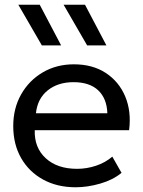

<svg xmlns="http://www.w3.org/2000/svg" viewBox="-20 -777 605 812"><path d="M300 15Q222 15 162.5 -17.5Q103 -50 69.5 -108.2Q36 -166.5 36 -244Q36 -319 69.5 -378Q103 -437 161 -471Q219 -505 292.5 -505Q372 -505 427.8 -468.2Q483.5 -431.5 509.8 -368.5Q536 -305.5 526 -226.5H127Q124.5 -153 173.2 -108Q222 -63 306 -63Q346.5 -63 385.8 -76Q425 -89 455 -114.5L494 -46Q457.5 -16 403.8 -0.5Q350 15 300 15ZM132 -298H434Q432 -360 395.5 -394.8Q359 -429.5 291 -429.5Q225 -429.5 181.8 -394.8Q138.5 -360 132 -298ZM348.5 -585 249 -757H339.5L430 -585ZM157 -585 57.5 -757H148L238.5 -585Z"/></svg>

Font: Geologica Light
Style: Regular
Weight: 300
Designer: Sindre Bremnes, Frode Helland
Foundry: Monokrom Skriftforlag AS
Version: Version 1.010; ttfautohint (v1.8.4.7-5d5b);gftools[0.9.28]